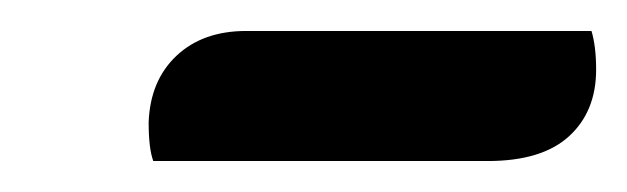

<svg xmlns="http://www.w3.org/2000/svg" viewBox="-20 -720 405 124"><path d="M365 -675Q365 -648 347.5 -632Q330 -616 295 -616H79Q76 -624 76 -641Q77 -668 94 -684Q111 -700 139 -700H362Q365 -690 365 -675Z"/></svg>

Font: Sansita Medium Italic
Style: Regular
Weight: 500
Italic angle: -11°
Designer: Pablo Cosgaya
Foundry: Omnibus-Type
Version: Version 1.006